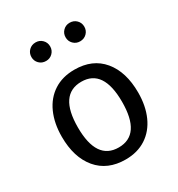

<svg xmlns="http://www.w3.org/2000/svg" viewBox="-183 -889 950 1022"><g transform="rotate(-30 292.0 -378.0)"><path d="M527 -264Q527 -182 499 -119.5Q471 -57 418 -22.5Q365 12 292 12Q181 12 119 -62Q57 -136 57 -263Q57 -345 85 -407.5Q113 -470 166 -504.5Q219 -539 293 -539Q404 -539 465.5 -465Q527 -391 527 -264ZM156 -263Q156 -62 292 -62Q428 -62 428 -264Q428 -465 293 -465Q156 -465 156 -263ZM244 -711Q244 -687 227.5 -670.5Q211 -654 187 -654Q162 -654 145.5 -670.5Q129 -687 129 -711Q129 -735 145.5 -751.5Q162 -768 187 -768Q211 -768 227.5 -751.5Q244 -735 244 -711ZM454 -711Q454 -687 437.5 -670.5Q421 -654 396 -654Q372 -654 355.5 -670.5Q339 -687 339 -711Q339 -735 355.5 -751.5Q372 -768 396 -768Q421 -768 437.5 -751.5Q454 -735 454 -711Z"/></g></svg>

Font: Fira GO
Style: Regular
Weight: 400
Designer: Carrois Corporate
Foundry: Carrois Corporate GbR
Version: Version 0.300